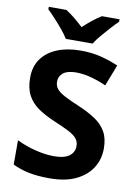

<svg xmlns="http://www.w3.org/2000/svg" viewBox="-101 -999 768 1074"><g transform="rotate(10 283.0 -462.0)"><path d="M528 -207Q528 -146 497.5 -97Q467 -48 407 -19Q347 10 257 10Q189 10 140 0Q91 -10 47 -31V-169Q96 -145 153 -130.5Q210 -116 261 -116Q318 -116 346.5 -137Q375 -158 375 -193Q375 -218 361 -235.5Q347 -253 315.5 -269.5Q284 -286 231 -308Q174 -332 134.5 -359.5Q95 -387 74 -426.5Q53 -466 53 -526Q53 -590 85 -634Q117 -678 174 -701Q231 -724 306 -724Q372 -724 425 -710Q478 -696 521 -677L474 -556Q432 -575 387.5 -587Q343 -599 302 -599Q253 -599 229 -580Q205 -561 205 -531Q205 -506 219 -489Q233 -472 265 -455Q297 -438 352 -415Q408 -391 447 -364.5Q486 -338 507 -300.5Q528 -263 528 -207ZM212 -774Q198 -797 175.5 -824Q153 -851 129.5 -876.5Q106 -902 87 -920V-934H187Q214 -917 237.5 -897.5Q261 -878 287 -854Q313 -878 338 -898Q363 -918 389 -934H489V-920Q471 -903 447.5 -877Q424 -851 401 -824Q378 -797 364 -774Z"/></g></svg>

Font: Noto Sans Khmer UI
Style: Bold
Weight: 700
Designer: Danh Hong and the Monotype Design Team
Foundry: Monotype Imaging Inc.
Version: Version 2.002; ttfautohint (v1.8.4.7-5d5b)